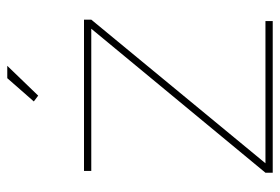

<svg xmlns="http://www.w3.org/2000/svg" viewBox="-141 -629 770 528"><g transform="rotate(-90 244.0 -365.0)"><path d="M33 0V-20L429 -499H38V-519H454V-499L59 -20H450V0ZM327 -730 245 -645 229 -657 293 -730Z"/></g></svg>

Font: Raleway
Style: Thin
Weight: 100
Designer: Matt McInerney, Pablo Impallari, Rodrigo Fuenzalida
Foundry: Matt McInerney, Pablo Impallari, Rodrigo Fuenzalida
Version: Version 3.000